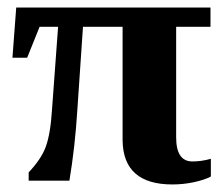

<svg xmlns="http://www.w3.org/2000/svg" viewBox="-20 -479 587 509"><path d="M490 -51H491Q514 -51 539 -58V-11Q522 -2 494 4Q466 10 437 10Q307 10 305 -106V-408H200L185 -187Q179 -90 164 0H56V-22Q89 -57 101 -89Q114 -124 118 -190L134 -408H85L52 -326H13L23 -459H538V-408H447V-115Q447 -51 490 -51Z"/></svg>

Font: Libra Serif Modern
Style: Bold
Weight: 700
Designer: Stefan Peev, Context Ltd
Foundry: Ascender Corporation
Version: Version 1.000